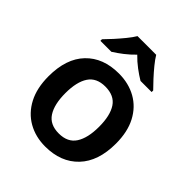

<svg xmlns="http://www.w3.org/2000/svg" viewBox="-213 -898 1039 1039"><g transform="rotate(45 307.0 -378.0)"><path d="M565 -272Q565 -137 495 -63.5Q425 10 305 10Q231 10 173 -23Q115 -56 82 -119Q49 -182 49 -272Q49 -407 118.5 -479.5Q188 -552 308 -552Q383 -552 441 -519.5Q499 -487 532 -424.5Q565 -362 565 -272ZM178 -272Q178 -186 208.5 -139Q239 -92 307 -92Q375 -92 405.5 -139Q436 -186 436 -272Q436 -358 405.5 -404Q375 -450 306 -450Q239 -450 208.5 -404Q178 -358 178 -272ZM379 -766Q392 -744 414.5 -716.5Q437 -689 461 -663Q485 -637 504 -618V-606H419Q392 -622 362 -644.5Q332 -667 306 -694Q280 -667 251.5 -645Q223 -623 196 -606H112V-618Q131 -637 154.5 -663Q178 -689 200.5 -716.5Q223 -744 236 -766Z"/></g></svg>

Font: Noto Sans Malayalam SemiBold
Style: Regular
Weight: 600
Designer: Jelle Bosma - Monotype Design Team
Foundry: Monotype Imaging Inc.
Version: Version 2.104; ttfautohint (v1.8.4.7-5d5b)